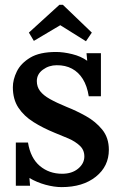

<svg xmlns="http://www.w3.org/2000/svg" viewBox="-20 -749 489 781"><path d="M341 -357.5Q334.4 -399.3 317 -427.4Q299.6 -455.4 272.8 -469.7Q246.1 -484 210.9 -483.7Q179 -483.7 154.4 -465.5Q129.8 -447.4 129.8 -419.1Q129.8 -396 143 -378.6Q156.2 -361.2 183.4 -346Q210.5 -330.8 251.6 -313.9Q289.7 -298.9 329.3 -276.9Q368.9 -254.9 395.9 -221.7Q422.8 -188.5 422.8 -139.7Q422.8 -72.6 370 -30.3Q317.2 12.1 230.7 12.1Q200.6 12.1 165.4 2.6Q130.2 -7 99.7 -24.9L102.3 6.6H44.4V-169.1H93.9Q104.1 -106 141.9 -74.1Q179.7 -42.2 232.9 -42.2Q272.8 -42.2 297.9 -63.1Q323.1 -84 323.1 -112.6Q323.1 -139 304.7 -156.2Q286.4 -173.5 258.7 -185.6Q231 -197.7 202.8 -208.7Q154.4 -228.5 115.9 -252.7Q77.4 -276.9 54.8 -311Q32.3 -345.1 32.3 -394.2Q32.3 -425.4 48.6 -458.6Q64.9 -491.7 103.2 -514.7Q141.5 -537.6 207.9 -537.6Q238 -537.6 273.7 -528.8Q309.5 -520 334.8 -501.7L331.9 -532.5H390.5V-357.5ZM329.7 -581.2 225.2 -646.5 117.7 -582.7 97.5 -616.4 221.5 -729.4H235.8L353.5 -616.4Z"/></svg>

Font: Parastoo
Style: Regular
Weight: 400
Foundry: Saber Rastikerdar (saber.rastikerdar@gmail.com)
Version: Version 3.000